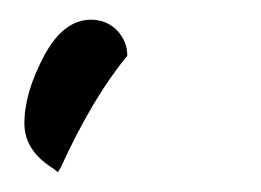

<svg xmlns="http://www.w3.org/2000/svg" viewBox="-20 -86 266 196"><path d="M42 85C63 39.1 85 1.5 108.9 -27.8L109.9 -28.8V-29.8C109.9 -47.9 95.2 -65.9 73.2 -65.9C54.2 -65.9 38.1 -53.7 24.9 -28.8C11.7 -3.9 4.9 19 4.9 40C4.9 58.6 14.6 73.7 34.2 85.9L39.1 89.8Z"/></svg>

Font: Dancing Script
Style: Regular
Weight: 800
Designer: Pablo Impallari
Foundry: Pablo Impallari
Version: Version 2.001